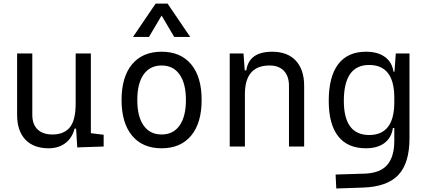

<svg xmlns="http://www.w3.org/2000/svg" viewBox="-20 -815 2384 1068"><path d="M250.5 9.8Q166.5 9.8 120.8 -38.8Q75.2 -87.4 75.2 -175.8V-517.6H159.7V-175.8Q159.7 -123.5 189 -95.2Q218.3 -66.9 271.5 -66.9Q335.4 -66.9 368.2 -106.4Q400.9 -146 400.9 -239.3V-517.6H485.4V-74.2L556.6 -65.4V0L409.7 4.9L403.3 -99.6H395Q381.3 -47.4 343.5 -18.8Q305.7 9.8 250.5 9.8Z M878.9 9.8Q772.9 9.8 714.6 -60.5Q656.2 -130.9 656.2 -258.8Q656.2 -387.2 714.6 -457.3Q772.9 -527.3 878.9 -527.3Q984.9 -527.3 1043.2 -457.3Q1101.6 -387.2 1101.6 -258.8Q1101.6 -130.9 1043.2 -60.5Q984.9 9.8 878.9 9.8ZM878.9 -66.9Q943.8 -66.9 979 -116.9Q1014.2 -167 1014.2 -258.8Q1014.2 -350.6 979 -400.6Q943.8 -450.7 878.9 -450.7Q814 -450.7 778.8 -400.6Q743.7 -350.6 743.7 -258.8Q743.7 -167 778.8 -116.9Q814 -66.9 878.9 -66.9ZM719.7 -609.4 845.7 -794.9H912.1L1038.1 -609.4H949.2L878.9 -728.5L808.6 -609.4Z M1587.4 0V-337.4Q1587.4 -391.6 1559.1 -421.1Q1530.8 -450.7 1479.5 -450.7Q1342.3 -450.7 1342.3 -291.5V0H1257.8V-517.6H1334.5L1341.3 -423.8H1350.1Q1365.2 -527.3 1494.1 -527.3Q1579.1 -527.3 1625.5 -477.5Q1671.9 -427.7 1671.9 -336.9V0Z M1850.6 233.4 1846.7 155.8 2007.8 150.9Q2094.2 147.9 2133.5 102.8Q2172.9 57.6 2173.3 -30.3V-103H2165.5Q2158.2 -50.3 2119.6 -20.3Q2081.1 9.8 2015.1 9.8Q1913.6 9.8 1861.1 -57.1Q1808.6 -124 1808.6 -253.9Q1808.6 -388.7 1861.3 -458Q1914.1 -527.3 2016.1 -527.3Q2081.1 -527.3 2120.8 -498.5Q2160.6 -469.7 2168.9 -416.5H2174.3L2181.6 -517.6H2257.8V-45.9Q2257.8 92.3 2195.8 158.2Q2133.8 224.1 1998 228.5ZM2173.3 -271.5Q2173.3 -453.6 2033.2 -453.6Q1892.6 -453.6 1892.6 -253.9Q1892.6 -64 2033.7 -64Q2173.3 -64 2173.3 -246.1Z"/></svg>

Font: Cascadia Code PL SemiLight
Style: Regular
Weight: 350
Monospace: yes
Designer: Aaron Bell
Foundry: Saja Typeworks
Version: Version 2404.023; ttfautohint (v1.8.4)